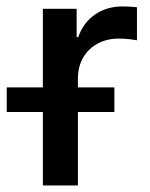

<svg xmlns="http://www.w3.org/2000/svg" viewBox="-62 -566 457 586"><path d="M68.8 0V-539.1H171.9V-452.6H176.8Q191.9 -496.6 227.8 -521.5Q263.7 -546.4 312 -546.4Q322.8 -546.4 335.2 -545.7Q347.7 -544.9 356 -543.9V-442.9Q350.1 -444.3 333.7 -446.3Q317.4 -448.2 299.8 -448.2Q264.6 -448.2 236.3 -433.1Q208 -418 191.9 -390.4Q175.8 -362.8 175.8 -325.7V0ZM-41.5 -224.1V-299.3H287.1V-224.1Z"/></svg>

Font: Inter 18pt Medium
Style: Regular
Weight: 500
Designer: Rasmus Andersson
Foundry: rsms
Version: Version 4.001;git-66647c0bb